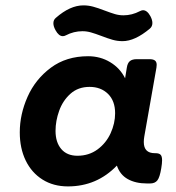

<svg xmlns="http://www.w3.org/2000/svg" viewBox="-20 -666 640 697"><path d="M568.4 -84Q568.4 -72.8 565.4 -55.2Q560.1 -22.5 551.3 -11.2Q542.5 0 524.9 0H513.2Q472.2 0 443.8 -15.9Q415.5 -31.7 404.3 -64.9Q331.5 10.7 226.6 10.7Q173.8 10.7 134.3 -14.2Q94.7 -39.1 73.2 -83.5Q51.8 -127.9 51.8 -185.5Q51.8 -251 80.1 -314.7Q108.4 -378.4 164.6 -420.2Q220.7 -461.9 299.8 -461.9Q344.2 -461.9 380.1 -440.2Q416 -418.5 434.1 -381.8L440.4 -420.4Q442.9 -437 451.4 -444.1Q460 -451.2 476.6 -451.2H522.5Q536.1 -451.2 542.5 -446.3Q548.8 -441.4 548.8 -430.7Q548.8 -428.2 547.9 -420.4L503.9 -170.9Q502 -160.6 502 -150.4Q502 -109.9 542 -109.9H544.4Q557.1 -109.9 562.7 -104.5Q568.4 -99.1 568.4 -84ZM397.9 -254.9Q397.9 -299.8 372.1 -325.2Q346.2 -350.6 305.2 -350.6Q263.7 -350.6 235.8 -325.7Q208 -300.8 194.8 -263.9Q181.6 -227.1 181.6 -190.9Q181.6 -149.4 202.4 -125Q223.1 -100.6 261.2 -100.6Q302.7 -100.6 334 -123.5Q365.2 -146.5 381.6 -182.4Q397.9 -218.3 397.9 -254.9ZM359.4 -627.9Q382.8 -619.1 397.7 -614.7Q412.6 -610.4 428.2 -610.4Q459 -610.4 487.8 -625.5Q494.6 -628.9 499 -628.9Q514.2 -628.9 525.9 -607.4Q533.2 -593.8 533.2 -582.5Q533.2 -569.8 523.9 -562Q469.7 -516.6 424.8 -516.6Q406.2 -516.6 388.9 -521.5Q371.6 -526.4 347.7 -535.6Q325.7 -543.9 310.3 -548.3Q294.9 -552.7 279.3 -552.7Q247.6 -552.7 218.8 -537.6Q213.4 -534.7 208 -534.7Q193.4 -534.7 181.6 -556.2Q173.8 -570.3 173.8 -581.5Q173.8 -593.8 182.6 -601.1Q234.4 -646.5 282.7 -646.5Q300.8 -646.5 318.1 -641.8Q335.4 -637.2 359.4 -627.9Z"/></svg>

Font: Courier Prime
Style: Bold Italic
Weight: 700
Italic angle: -10°
Designer: Alan Dague-Greene
Foundry: Quote-Unquote Apps
Version: Version 3.018